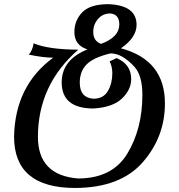

<svg xmlns="http://www.w3.org/2000/svg" viewBox="-20 -724 875 939"><path d="M474.1 -509.3Q563.5 -542.5 563.5 -604Q563.5 -654.3 519.5 -658.2Q482.4 -658.2 459.2 -631.1Q436 -604 436 -567.4Q436 -523.9 474.1 -509.3ZM347.7 195.3Q48.8 195.3 48.8 -55.7Q53.7 -305.2 240.2 -441.9Q191.4 -441.9 120.6 -457Q138.2 -474.6 144.5 -512.2Q216.3 -481.9 362.8 -481Q165.5 -309.1 165.5 -54.7Q165.5 133.8 362.8 148.9Q529.3 148.4 602.8 27.1Q676.3 -94.2 676.3 -260.3Q676.3 -354 638.2 -396.5Q578.1 -462.9 520.5 -462.9Q438.5 -443.4 404.3 -409.7Q370.1 -376 370.1 -319.8Q370.1 -246.1 436.5 -241.2Q485.8 -241.2 507.6 -278.8Q529.3 -316.4 529.3 -365.7Q529.3 -398.9 516.1 -423.8L550.3 -439.9Q621.6 -409.7 621.6 -336.9Q621.6 -285.6 576.7 -242.4Q531.7 -199.2 437.5 -193.4Q281.7 -193.4 281.7 -321.3Q281.7 -431.6 407.7 -482.4Q343.8 -502.4 343.8 -567.4Q343.8 -624 382.3 -663.8Q420.9 -703.6 510.3 -703.6Q647.9 -698.2 647.9 -602.5Q647.9 -540 571.3 -487.8Q786.6 -430.7 786.6 -218.3Q786.6 -54.2 677.5 70.1Q568.4 194.3 347.7 195.3Z"/></svg>

Font: Kelvinch
Style: Bold Italic
Weight: 700
Italic angle: -10°
Designer: Paul James Miller
Foundry: High-Logic / Made with FontCreator
Version: Version 3.30 September 23, 2016